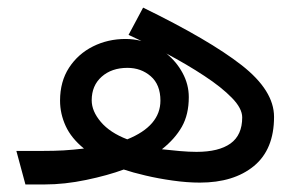

<svg xmlns="http://www.w3.org/2000/svg" viewBox="-20 -489 794 509"><path d="M23.4 -88.9H91.8Q124 -88.9 148.7 -90.3Q173.3 -91.8 202.6 -95.2Q168.9 -122.6 154.1 -155Q139.2 -187.5 139.2 -222.2Q139.2 -272.9 163.1 -309.6Q187 -346.2 226.6 -366Q266.1 -385.7 313 -385.7Q334 -385.7 355 -380.4Q338.4 -388.2 320.8 -396.5L359.4 -468.8Q534.7 -383.3 620.6 -316.2Q706.5 -249 706.5 -179.2Q706.5 -92.8 653.1 -48.8Q599.6 -4.9 509.8 -4.9Q476.1 -4.9 438 -10.3Q399.9 -15.6 365.7 -23.7Q331.5 -31.7 308.1 -39.6Q265.6 -23.9 208.5 -12Q151.4 0 98.1 0H47.4ZM409.2 -93.3Q430.7 -90.8 456.1 -88.6Q481.4 -86.4 501 -86.4Q560.1 -86.4 591.1 -108.6Q622.1 -130.9 622.1 -177.7Q622.1 -201.7 594.7 -229.7Q567.4 -257.8 521.7 -287.8Q476.1 -317.9 420.9 -347.2Q447.8 -325.7 464.1 -295.4Q480.5 -265.1 480.5 -231.4Q480.5 -185.5 462.2 -153.1Q443.8 -120.6 409.2 -93.3ZM223.1 -223.1Q223.1 -194.3 247.3 -165.8Q271.5 -137.2 317.4 -119.6Q405.3 -155.3 405.3 -222.2Q405.3 -264.6 379.6 -286.9Q354 -309.1 317.9 -309.1Q275.9 -309.1 249.5 -285.6Q223.1 -262.2 223.1 -223.1Z"/></svg>

Font: Vazirmatn RD FD
Style: Regular
Weight: 400
Designer: Saber Rastikerdar
Foundry: Saber Rastikerdar
Version: Version 33.003